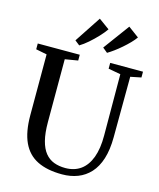

<svg xmlns="http://www.w3.org/2000/svg" viewBox="-142 -1094 996 1201"><g transform="rotate(15 356.0 -493.0)"><path d="M376 8.5Q279.5 8.5 215.8 -23Q152 -54.5 120.5 -122.2Q89 -190 89 -298V-691.5L18 -705.5V-743H290V-705.5L206.5 -691.5V-284.5Q206.5 -213.5 219 -165.2Q231.5 -117 254.8 -88.5Q278 -60 311 -47.5Q344 -35 385 -35Q443.5 -35 484.5 -64.5Q525.5 -94 547 -152Q568.5 -210 568 -294.5L566.5 -691L487 -705.5V-743H699.5V-705.5L630.5 -691.5L628.5 -299Q628 -217.5 609.5 -159.2Q591 -101 557 -64Q523 -27 477 -9.2Q431 8.5 376 8.5ZM451 -799 420 -824.5 544 -993 613.5 -941.5Q601 -923.5 581 -903Q561 -882.5 538 -862.5Q515 -842.5 492.5 -826Q470 -809.5 452 -799ZM271 -799 240.5 -823 353 -993.5 422.5 -943Q406 -919 379.8 -891Q353.5 -863 325 -838.2Q296.5 -813.5 272 -799Z"/></g></svg>

Font: Merriweather 72pt Medium
Style: Regular
Weight: 500
Version: Version 2.100